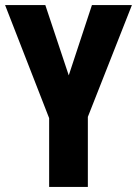

<svg xmlns="http://www.w3.org/2000/svg" viewBox="-20 -734 538 754"><path d="M250 -438 341 -714H498L325 -275V0H173V-270L0 -714H158Z"/></svg>

Font: Noto Sans Ethiopic ExtraCondensed ExtraBold
Style: Regular
Weight: 800
Width: 2
Designer: Monotype Design Team
Foundry: Monotype Imaging Inc.
Version: Version 2.102; ttfautohint (v1.8.4.7-5d5b)